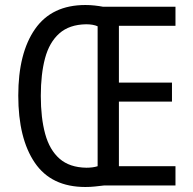

<svg xmlns="http://www.w3.org/2000/svg" viewBox="-20 -741 771 767"><path d="M321 -721Q340 -721 358 -719Q376 -717 392 -714H681V-638H455V-411H667V-335H455V-77H681V0H395Q378 2 359.5 4Q341 6 321 6Q185 6 119 -91Q53 -188 53 -359Q53 -529 120 -625Q187 -721 321 -721ZM324 -644Q257 -643 217 -607.5Q177 -572 160 -508.5Q143 -445 143 -358Q143 -270 160.5 -206Q178 -142 218 -107Q258 -72 325 -71Q351 -71 370 -77V-636Q352 -644 324 -644Z"/></svg>

Font: Noto Sans Ethiopic Cond
Style: Regular
Weight: 400
Width: 3
Designer: Monotype Design Team
Foundry: Monotype Imaging Inc.
Version: Version 2.102; ttfautohint (v1.8.4.7-5d5b)